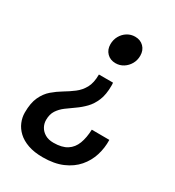

<svg xmlns="http://www.w3.org/2000/svg" viewBox="-204 -857 1009 1107"><g transform="rotate(30 300.0 -303.5)"><path d="M389 -444Q390 -441.5 390.2 -436.5Q390.5 -431.5 390.5 -424.5Q390.5 -365 374 -325.5Q357.5 -286 331.5 -259.2Q305.5 -232.5 276.5 -212.5Q247.5 -192.5 221.5 -173Q195.5 -153.5 179 -128.2Q162.5 -103 162.5 -65Q162.5 -41 174.2 -19.8Q186 1.5 208.8 14.8Q231.5 28 264.5 28Q321 28 354 6.8Q387 -14.5 402 -54Q417 -93.5 419 -148L536 -147.5Q537.5 -94.5 522 -44.8Q506.5 5 472.2 44.8Q438 84.5 383.5 108Q329 131.5 253 131.5Q196 131.5 154.8 117Q113.5 102.5 87 77.8Q60.5 53 47.8 22.2Q35 -8.5 35 -40.5Q35 -104.5 53.8 -144.8Q72.5 -185 102.2 -210.5Q132 -236 165.2 -255.8Q198.5 -275.5 228.2 -298Q258 -320.5 276.8 -354.5Q295.5 -388.5 295.5 -443.5Q295.5 -443.5 295.5 -443.8Q295.5 -444 295.5 -444ZM368.5 -737.5Q403.5 -737.5 425.8 -715Q448 -692.5 448 -656.5Q448 -626.5 434 -602Q420 -577.5 396.8 -562.8Q373.5 -548 345 -548Q310 -548 287.8 -570.5Q265.5 -593 265.5 -629Q265.5 -659 279.5 -683.8Q293.5 -708.5 316.8 -723Q340 -737.5 368.5 -737.5Z"/></g></svg>

Font: Spline Sans Mono Medium
Style: Italic
Weight: 500
Italic angle: -4°
Monospace: yes
Designer: Eben Sorkin, Mirko Velimirovic
Foundry: Sorkin Type
Version: Version 1.004